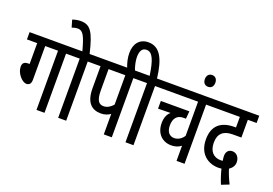

<svg xmlns="http://www.w3.org/2000/svg" viewBox="-125 -1260 2400 1689"><g transform="rotate(20 1075.0 -416.0)"><path d="M171 -554H291V0H366V-554H442V-622H0V-554H96V-359H84C43 -359 30 -340 30 -310C30 -250 87 -185 128 -185C158 -185 171 -205 171 -239Z M569 -554H645V-622H562C516 -817 480 -868 391 -868C365 -868 339 -863 314 -854L334 -786C352 -793 372 -797 389 -797C437 -797 458 -757 494 -622H430V-554H494V0H569Z M996 -554H1072V-622H633V-554H689V-348C689 -214 747 -164 833 -164C868 -164 899 -175 921 -192V0H996ZM921 -554V-279C898 -251 866 -232 834 -232C789 -232 764 -261 764 -356V-554Z M1199 -554H1275V-622H1193C1172 -795 1125 -896 1015 -896C934 -896 887 -839 887 -751C887 -705 898 -660 916 -615H989C974 -653 962 -701 962 -739C962 -798 982 -828 1021 -828C1076 -828 1103 -766 1124 -622H1060V-554H1124V0H1199Z M1753 -554V-622H1263V-554H1602V-235C1583 -203 1549 -181 1513 -181C1469 -181 1440 -214 1440 -273C1440 -344 1475 -377 1529 -377H1553L1559 -448H1292V-376L1409 -378C1382 -357 1365 -320 1365 -269C1365 -170 1427 -112 1510 -112C1548 -112 1579 -123 1602 -142V0H1677V-554Z M1590 -762C1590 -729 1608 -707 1639 -707C1671 -707 1688 -729 1688 -762C1688 -794 1671 -817 1639 -817C1608 -817 1590 -794 1590 -762Z M2041 64 2112 36C2088 -12 2071 -54 2059 -93C2087 -113 2104 -136 2104 -169C2104 -210 2079 -248 2036 -248C2001 -248 1979 -224 1979 -185C1979 -170 1981 -155 1984 -140C1977 -138 1970 -138 1964 -138C1897 -138 1855 -183 1855 -264C1855 -347 1900 -388 1988 -388H2068V-554H2150V-622H1741V-554H1993V-455H1979C1852 -455 1780 -394 1780 -268C1780 -125 1877 -69 1967 -69C1979 -69 1989 -70 1997 -71C2006 -32 2022 18 2041 64Z"/></g></svg>

Font: Noto Sans Devanagari ExtraCondensed
Style: Regular
Weight: 400
Width: 2
Designer: Jelle Bosma - Monotype Design Team
Foundry: Monotype Imaging Inc.
Version: Version 2.004